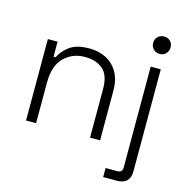

<svg xmlns="http://www.w3.org/2000/svg" viewBox="-124 -790 1073 1107"><g transform="rotate(15 413.0 -237.0)"><path d="M76 0V-486H134V-396H146Q164 -435 205 -465.5Q246 -496 324 -496Q377 -496 421 -474Q465 -452 491.5 -407.5Q518 -363 518 -296V0H458V-292Q458 -372 418 -407Q378 -442 311 -442Q236 -442 186 -392.5Q136 -343 136 -243V0ZM590 200V146H660Q690 146 690 116V-486H750V124Q750 160 730.5 180Q711 200 672 200ZM668 -622Q668 -645 683 -659.5Q698 -674 720 -674Q743 -674 757.5 -659.5Q772 -645 772 -622Q772 -600 757.5 -585Q743 -570 720 -570Q698 -570 683 -585Q668 -600 668 -622Z"/></g></svg>

Font: Space Grotesk Frontify Light
Style: Regular
Weight: 300
Designer: Florian Karsten
Version: Version 2.000